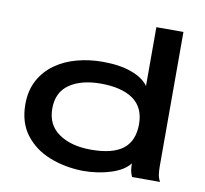

<svg xmlns="http://www.w3.org/2000/svg" viewBox="-76 -751 903 845"><g transform="rotate(10 375.0 -328.5)"><path d="M345 11Q264 9 196.5 -18Q129 -45 88 -99Q47 -153 47 -234Q47 -296 72 -342Q97 -388 139.5 -418Q182 -448 236.5 -462.5Q291 -477 350 -477Q427 -477 480 -457.5Q533 -438 556 -405V-668H677V-67Q677 -50 679 -33.5Q681 -17 690 0H565Q558 -16 556 -29Q554 -42 554 -59Q529 -26 471.5 -7.5Q414 11 345 11ZM366 -87Q462 -87 508.5 -123Q555 -159 555 -234Q555 -309 503.5 -345Q452 -381 359 -381Q272 -381 219.5 -345Q167 -309 167 -236Q167 -163 222 -125Q277 -87 366 -87Z"/></g></svg>

Font: Inconsolata ExtraExpanded
Style: Bold
Weight: 700
Width: 8
Monospace: yes
Designer: Raph Levien, Cyreal, Brenton Simpson
Foundry: Raph Levien, Cyreal, Google
Version: Version 3.100; ttfautohint (v1.8.4.7-5d5b)